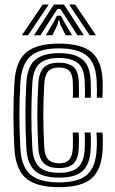

<svg xmlns="http://www.w3.org/2000/svg" viewBox="-20 -797 497 827"><path d="M235.4 9.2Q136.5 9.2 92 -29Q47.5 -67.3 42.2 -154.7Q40.1 -193.2 39 -229.5Q37.8 -265.8 37.8 -301Q37.8 -336.3 38.9 -371.7Q39.9 -407.1 42.2 -443.8Q47.9 -533.3 93 -571.3Q138.1 -609.2 233.8 -609.2Q330.2 -609.2 374.4 -572.3Q418.6 -535.3 422.2 -448.8Q422.6 -434 422.5 -414.5Q422.4 -395.1 421.2 -376H397Q397.7 -387.1 397.6 -405.8Q397.5 -424.5 396.4 -447.8Q393.2 -523.2 355.5 -555.9Q317.8 -588.6 233.8 -588.6Q150.2 -588.6 111.5 -554.7Q72.9 -520.7 67.9 -442.5Q65.7 -406.6 64.6 -371.8Q63.6 -337.1 63.5 -302.1Q63.5 -267.2 64.7 -231Q65.8 -194.8 67.9 -155.9Q72.4 -79 111.2 -45.2Q149.9 -11.4 235.4 -11.4Q318.3 -11.4 355.6 -45Q392.8 -78.6 396.4 -155.5Q397.7 -179.5 397.2 -197.5Q396.7 -215.5 395.4 -226H421Q422.7 -216.6 422.9 -196.6Q423.2 -176.5 422.2 -154.4Q418.1 -66.7 374.7 -28.7Q331.4 9.2 235.4 9.2ZM235.4 -31.9Q161.6 -31.9 129.5 -62.1Q97.3 -92.3 93.7 -157.5Q91.6 -197 90.5 -233.1Q89.4 -269.1 89.4 -303.3Q89.3 -337.4 90.4 -371.2Q91.4 -405.1 93.5 -440.2Q97.9 -512.4 132.7 -540.2Q167.4 -568.1 233.8 -568.1Q302 -568.1 335 -541Q368.1 -513.8 370.7 -447.1Q371.6 -426 371.6 -407.7Q371.7 -389.4 370.9 -376H345.6Q346.3 -387.8 346.1 -405.5Q346 -423.2 344.9 -446.5Q342.8 -504.3 314.5 -525.9Q286.2 -547.4 233.8 -547.4Q177.5 -547.4 150.2 -522.8Q122.9 -498.2 119.2 -438.6Q117.2 -402.7 116.1 -368.5Q115.1 -334.4 115.1 -300.4Q115.2 -266.4 116.2 -231.6Q117.3 -196.8 119.2 -159.8Q122.6 -102.7 149.5 -77.6Q176.4 -52.6 235.4 -52.6Q287.9 -52.6 315.1 -75.5Q342.2 -98.5 344.9 -156.5Q345.9 -176.8 345.8 -194.5Q345.7 -212.3 344.3 -226H369.9Q371.2 -213.9 371.5 -195.7Q371.8 -177.5 370.7 -155.9Q367.7 -90.1 336.2 -61Q304.8 -31.9 235.4 -31.9ZM235.4 -73.1Q189.7 -73.1 168.6 -93.9Q147.6 -114.6 145 -160.8Q142.8 -200 141.8 -234.9Q140.7 -269.8 140.7 -302.6Q140.7 -335.4 141.8 -368.4Q142.8 -401.4 145 -437.2Q148 -485.3 168.7 -506.1Q189.4 -526.9 233.8 -526.9Q275.1 -526.9 296.4 -508.9Q317.6 -491 319.4 -444Q320 -428.1 320.3 -408.5Q320.5 -389 319.2 -376H293.3Q294.6 -389 294.4 -407.3Q294.3 -425.7 293.7 -443.2Q292.5 -476.5 278.7 -491.4Q264.9 -506.3 233.8 -506.3Q202 -506.3 187.4 -489.5Q172.9 -472.7 170.6 -435.7Q168.6 -400.1 167.5 -367.1Q166.5 -334.1 166.5 -301.5Q166.5 -268.8 167.5 -234.5Q168.6 -200.3 170.7 -162.3Q172.7 -126.2 187.8 -110Q202.9 -93.7 235.4 -93.7Q265 -93.7 278.5 -109.7Q292.1 -125.7 293.7 -160.1Q294.3 -175.1 294.3 -193Q294.3 -210.9 293.3 -226H318.8Q319.9 -213.9 320.1 -194.9Q320.2 -176 319.4 -159.1Q317.3 -113.8 297.7 -93.5Q278 -73.1 235.4 -73.1ZM74 -645 163.8 -777.4H189.9L100.9 -645ZM126.3 -645 212 -777.4H255.5L341.3 -645H313.5L261.5 -726.3L240 -758.6H227.6L206.1 -726.1L154 -645ZM177.7 -645 212.7 -705 225 -729.1H242.6L255 -705L290.6 -645H262.9L239.7 -691L235.6 -709.3H232L228 -691L205.4 -645ZM366.6 -645 277.6 -777.4H303.8L393.5 -645Z"/></svg>

Font: Big Shoulders Inline Text SC Thin
Style: Regular
Weight: 100
Designer: Patric King
Foundry: XO Type Co
Version: Version 2.002